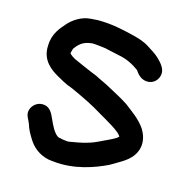

<svg xmlns="http://www.w3.org/2000/svg" viewBox="-96 -727 795 813"><g transform="rotate(15 302.0 -320.5)"><path d="M520.6 -545.7C506.3 -560 483.1 -573.7 468.8 -582.8C446.4 -598.1 418.1 -606 389.7 -612.9C347.5 -623.2 296.5 -635 236.6 -635H235.4C224.4 -634.3 213.7 -633.6 204.2 -632.9C161.8 -629.8 128.4 -604.8 109.2 -583.5C89.8 -560.9 59.5 -529.9 59 -476C54.8 -412 102 -379.1 133.2 -361.9C151.5 -351.8 171.2 -338.8 204.8 -327.4C254.9 -304.8 305.3 -280.7 347.7 -253.9L368.9 -241.8C395.8 -225.5 418.6 -213.1 438.3 -196.3C443 -191.6 448.2 -186 450.2 -182.3C444.3 -175 431.4 -167.9 409.7 -157.6L379.6 -143.4C340.3 -123.1 306.3 -115.3 248.4 -106H241.3L226.2 -107.7C219.9 -108.5 215.8 -109.6 210.8 -111H206.7C205.3 -111.3 198.1 -114.6 196.8 -115.7C179.3 -129.8 167.8 -153.5 154.2 -184.1C145.4 -204 134.7 -224.1 112.7 -229.1C81.7 -236.2 55.9 -214.5 50.5 -189.5C45.8 -167.3 60.6 -152.1 66.2 -135.3C73.8 -110.8 82.1 -97.2 93.5 -78.2C113 -45 142.8 -19.5 187.5 -10.4L206.4 -8.3C300.1 2.6 387.2 -29.8 441.6 -56.4L465.8 -70.6C493 -87.3 536.7 -107.8 549.3 -158.2C556.8 -190.8 544.8 -219.9 533 -239.6C506.3 -278.1 471.2 -300.4 440.8 -324.1L418.9 -337.5C416.1 -338.7 411.4 -341.5 399.8 -348.5L347.4 -376.8C325.7 -388.6 305.3 -396.5 289.4 -405.5L260.9 -417.1C254.3 -420.1 246.8 -423.3 237.3 -427.2L211.3 -438.7C203.5 -442.4 195.7 -446 184 -450.8C175.6 -455.2 169 -459.8 160.3 -467.5C160.1 -468.3 159.6 -470 159.3 -471.6C161 -481 164 -490 166.8 -494.1C185.7 -518 200.2 -530 238.3 -534C256.1 -533.8 272.8 -530.9 295.7 -528.4L311.2 -524.8C324.2 -522.2 343 -517.6 357.7 -514.7C394.2 -508.1 422.7 -493.3 449.2 -474.1C454.2 -467.9 469 -440.9 499.7 -438.1C531.3 -435.2 552.5 -459.9 554.2 -484.8C556 -510.2 535.3 -531 520.6 -545.7Z"/></g></svg>

Font: NumbBunny
Style: Bk
Weight: 400
Designer: Robert Jablonski
Foundry: Cannot Into Space Fonts
Version: Version 1.0